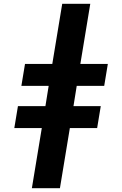

<svg xmlns="http://www.w3.org/2000/svg" viewBox="-20 -843 640 1006"><path d="M147 143 199 -172H55L74 -287H218L235 -393H92L111 -508H254L306 -823H453L401 -508H545L526 -393H382L365 -287H508L489 -172H346L294 143Z"/></svg>

Font: Iosevka Curly Slab HvEx
Style: Italic
Weight: 900
Width: 7
Italic angle: -9°
Monospace: yes
Designer: Belleve Invis
Foundry: Belleve Invis
Version: Version 11.1.0; ttfautohint (v1.8.3)